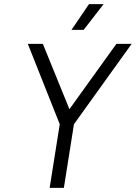

<svg xmlns="http://www.w3.org/2000/svg" viewBox="-20 -913 659 932"><path d="M327 -768H386L483 -893H412ZM221 -1H290L339 -310L619 -700H545L317 -383L188 -700H115L270 -310Z"/></svg>

Font: Arthouse Owned
Style: Italic
Weight: 400
Italic angle: -10°
Designer: Jeremy Tribby
Foundry: Tribby Type
Version: Version 1.000;PS 001.000;hotconv 1.0.88;makeotf.lib2.5.64775